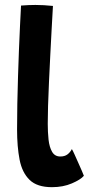

<svg xmlns="http://www.w3.org/2000/svg" viewBox="-20 -737 362 776"><path d="M319 -26.5Q306 -11 270.5 4.2Q235 19.5 190 19.5Q130 19.5 99.8 -9.8Q69.5 -39 59.2 -91.5Q49 -144 49 -213.5Q49 -264 50 -318.2Q51 -372.5 52.8 -427Q54.5 -481.5 56.5 -533.2Q58.5 -585 60.8 -631.2Q63 -677.5 65 -714.5Q96.5 -717 123 -717Q140.5 -717 157.5 -716Q174.5 -715 194 -713Q191.5 -672 188.8 -620.2Q186 -568.5 183.2 -513.5Q180.5 -458.5 178 -405.8Q175.5 -353 174.2 -309Q173 -265 173 -237Q173 -203 176.2 -172.8Q179.5 -142.5 190.5 -123.5Q201.5 -104.5 223.5 -104.5Q241.5 -104.5 252.5 -112.8Q263.5 -121 270.5 -134.5Q274 -129 281 -113.5Q288 -98 296.2 -79.5Q304.5 -61 311 -46Q317.5 -31 319 -26.5Z"/></svg>

Font: Grandstander Thin SemiBold
Style: Regular
Weight: 600
Version: Version 1.200